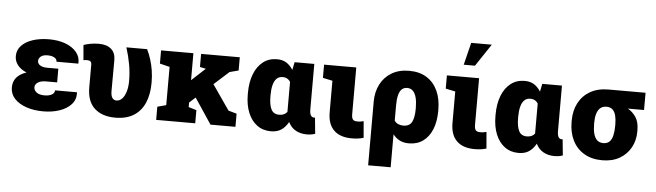

<svg xmlns="http://www.w3.org/2000/svg" viewBox="-56 -1022 4974 1456"><g transform="rotate(5 2431.5 -293.5)"><path d="M289.1 10.3Q217.8 10.3 160.6 -9.3Q103.5 -28.8 70.3 -64.7Q37.1 -100.6 37.1 -149.9Q37.1 -238.3 138.2 -272.5Q94.7 -290 70.6 -320.3Q46.4 -350.6 46.4 -389.6Q46.4 -435.5 77.6 -468.8Q108.9 -502 163.3 -520Q217.8 -538.1 287.6 -538.1Q357.9 -538.1 411.9 -517.8Q465.8 -497.6 496.1 -461.4Q526.4 -425.3 524.4 -376.5L523.4 -373.5H357.4Q357.4 -388.2 347.9 -397.5Q338.4 -406.7 322.5 -411.4Q306.6 -416 287.6 -416Q252 -416 234.9 -401.4Q217.8 -386.7 217.8 -368.2Q217.8 -346.2 237.8 -334Q257.8 -321.8 291.5 -321.8H376V-217.8H291.5Q252 -217.8 229.7 -203.1Q207.5 -188.5 207.5 -165.5Q207.5 -143.6 228.3 -127.4Q249 -111.3 289.1 -111.3Q323.7 -111.3 344.7 -123.5Q365.7 -135.7 365.7 -156.2H532.2L533.2 -153.3Q535.2 -100.6 502.4 -64.2Q469.7 -27.8 413.6 -8.8Q357.4 10.3 289.1 10.3Z M837.4 10.3Q736.8 10.3 679.4 -42.7Q622.1 -95.7 622.1 -201.7V-372.6Q622.1 -390.6 614 -398.2Q606 -405.8 587.4 -405.8Q581.1 -405.8 574.5 -405Q567.9 -404.3 560.1 -403.3L550.3 -517.6Q567.4 -524.9 600.1 -531Q632.8 -537.1 665.5 -537.1Q726.1 -537.1 759.8 -508.3Q793.5 -479.5 793.5 -423.3L792.5 -189.9Q792.5 -152.8 804.2 -136.5Q815.9 -120.1 835.9 -120.1Q860.4 -120.1 878.9 -139.9Q897.5 -159.7 908.2 -195.1Q918.9 -230.5 918.9 -277.3Q918.9 -339.8 907.5 -402.8Q896 -465.8 876 -528.3H1033.7Q1050.3 -494.6 1063 -455.3Q1075.7 -416 1082.8 -371.3Q1089.8 -326.7 1089.8 -277.3Q1089.8 -189.9 1062.3 -125.2Q1034.7 -60.5 978.8 -25.1Q922.9 10.3 837.4 10.3Z M1368.2 -136.7 1285.2 -229.5 1489.3 -418 1490.7 -418.9 1444.8 -428.7V-528.3H1739.3V-427.7L1671.4 -409.7ZM1148.9 0V-100.1L1215.3 -118.2V-409.2L1140.1 -427.7V-528.3H1386.2V-118.2L1446.3 -100.1V0ZM1562.5 0 1421.9 -210.9 1542.5 -330.1 1689.5 -117.7 1752.4 -100.1V0Z M2022.9 10.3Q1961.4 10.3 1917 -22.5Q1872.6 -55.2 1848.4 -114.5Q1824.2 -173.8 1824.2 -252.9V-263.2Q1824.2 -345.7 1848.1 -407.5Q1872.1 -469.2 1916.5 -503.7Q1960.9 -538.1 2022 -538.1Q2065.4 -538.1 2094.5 -519.5Q2123.5 -501 2144.5 -467.3L2156.7 -527.3H2306.6V-183.1Q2306.6 -149.4 2315.4 -135.5Q2324.2 -121.6 2339.4 -121.6Q2341.8 -121.6 2344 -121.8Q2346.2 -122.1 2347.2 -122.6L2359.4 0Q2342.3 5.9 2327.1 8.1Q2312 10.3 2297.4 10.3Q2247.6 10.3 2210.9 -10.5Q2174.3 -31.2 2155.3 -71.8Q2133.3 -32.2 2101.8 -11Q2070.3 10.3 2022.9 10.3ZM2075.2 -120.1Q2095.2 -120.1 2110.1 -127Q2125 -133.8 2135.3 -147V-375.5Q2128.4 -386.2 2119.6 -393.3Q2110.8 -400.4 2100.1 -403.8Q2089.4 -407.2 2077.1 -407.2Q2048.3 -407.2 2030.5 -389.2Q2012.7 -371.1 2004.6 -338.9Q1996.6 -306.6 1996.6 -263.2V-252.9Q1996.6 -189.5 2013.9 -154.8Q2031.2 -120.1 2075.2 -120.1Z M2637.7 10.3Q2549.3 10.3 2502 -35.9Q2454.6 -82 2454.6 -172.9V-412.1L2380.9 -427.7V-528.3H2626V-172.9Q2626 -144 2635.5 -132.6Q2645 -121.1 2668.5 -121.1Q2684.1 -121.1 2690.2 -121.8Q2696.3 -122.6 2717.3 -127.4L2728 -1.5Q2704.6 4.9 2684.8 7.6Q2665 10.3 2637.7 10.3Z M2780.3 203.1V-281.7Q2780.3 -356 2810.1 -413.8Q2839.8 -471.7 2895.5 -504.9Q2951.2 -538.1 3028.3 -538.1Q3107.4 -538.1 3162.1 -503.7Q3216.8 -469.2 3245.4 -407.5Q3273.9 -345.7 3273.9 -263.2V-252.9Q3273.9 -173.8 3250 -114.5Q3226.1 -55.2 3181.4 -22.5Q3136.7 10.3 3073.7 10.3Q3032.2 10.3 3002.7 -4.9Q2973.1 -20 2951.7 -48.3V203.1ZM3019 -120.1Q3066.9 -120.1 3084.7 -155Q3102.5 -189.9 3102.5 -252.9V-263.2Q3102.5 -307.6 3094.2 -339.8Q3085.9 -372.1 3068.8 -389.6Q3051.8 -407.2 3024.4 -407.2Q2999.5 -407.2 2983.4 -391.8Q2967.3 -376.5 2959.5 -345.5Q2951.7 -314.5 2951.7 -267.6V-152.3Q2961.9 -136.2 2979.5 -128.2Q2997.1 -120.1 3019 -120.1Z M3572.8 10.3Q3484.4 10.3 3437 -35.9Q3389.6 -82 3389.6 -172.9V-412.1L3315.9 -427.7V-528.3H3561V-172.9Q3561 -144 3570.6 -132.6Q3580.1 -121.1 3603.5 -121.1Q3619.1 -121.1 3625.2 -121.8Q3631.3 -122.6 3652.3 -127.4L3663.1 -1.5Q3639.6 4.9 3619.9 7.6Q3600.1 10.3 3572.8 10.3ZM3436 -620.1 3478 -790H3634.8L3521.5 -620.1Z M3908.2 10.3Q3846.7 10.3 3802.2 -22.5Q3757.8 -55.2 3733.6 -114.5Q3709.5 -173.8 3709.5 -252.9V-263.2Q3709.5 -345.7 3733.4 -407.5Q3757.3 -469.2 3801.8 -503.7Q3846.2 -538.1 3907.2 -538.1Q3950.7 -538.1 3979.7 -519.5Q4008.8 -501 4029.8 -467.3L4042 -527.3H4191.9V-183.1Q4191.9 -149.4 4200.7 -135.5Q4209.5 -121.6 4224.6 -121.6Q4227.1 -121.6 4229.2 -121.8Q4231.4 -122.1 4232.4 -122.6L4244.6 0Q4227.5 5.9 4212.4 8.1Q4197.3 10.3 4182.6 10.3Q4132.8 10.3 4096.2 -10.5Q4059.6 -31.2 4040.5 -71.8Q4018.6 -32.2 3987.1 -11Q3955.6 10.3 3908.2 10.3ZM3960.4 -120.1Q3980.5 -120.1 3995.4 -127Q4010.3 -133.8 4020.5 -147V-375.5Q4013.7 -386.2 4004.9 -393.3Q3996.1 -400.4 3985.4 -403.8Q3974.6 -407.2 3962.4 -407.2Q3933.6 -407.2 3915.8 -389.2Q3897.9 -371.1 3889.9 -338.9Q3881.8 -306.6 3881.8 -263.2V-252.9Q3881.8 -189.5 3899.2 -154.8Q3916.5 -120.1 3960.4 -120.1Z M4544.9 10.3Q4464.4 10.3 4407 -23.7Q4349.6 -57.6 4319.1 -118.4Q4288.6 -179.2 4288.6 -259.3V-269Q4288.6 -345.7 4319.3 -404.1Q4350.1 -462.4 4407.7 -495.4Q4465.3 -528.3 4546.4 -528.3H4828.1V-397H4704.6Q4740.7 -377.4 4766.1 -340.1Q4791.5 -302.7 4791.5 -239.3V-229Q4791.5 -162.1 4761.7 -107.9Q4731.9 -53.7 4676.8 -21.7Q4621.6 10.3 4544.9 10.3ZM4542.5 -120.1Q4571.8 -120.1 4588.9 -137Q4606 -153.8 4613.3 -185.1Q4620.6 -216.3 4620.6 -259.3V-269Q4620.6 -307.6 4613.3 -336.4Q4606 -365.2 4588.9 -381.1Q4571.8 -397 4542.5 -397Q4513.2 -397 4495.1 -380.9Q4477.1 -364.7 4468.5 -335.9Q4460 -307.1 4460 -269V-259.3Q4460 -215.8 4468.3 -184.6Q4476.6 -153.3 4494.6 -136.7Q4512.7 -120.1 4542.5 -120.1Z"/></g></svg>

Font: Roboto Slab LO Black
Style: Regular
Weight: 900
Designer: Google
Version: Version 2.000